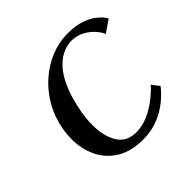

<svg xmlns="http://www.w3.org/2000/svg" viewBox="-168 -824 1002 1002"><g transform="rotate(-45 333.0 -323.5)"><path d="M605 -126 608 -122Q585 -91 547 -60Q509 -29 458.5 -8.5Q408 12 346 12Q259 12 200.5 -23.5Q142 -59 112.5 -119.5Q83 -180 83 -254Q83 -289 89 -323Q102 -397 137 -458.5Q172 -520 223 -565Q274 -610 334.5 -634.5Q395 -659 459 -659Q516 -659 555.5 -645.5Q595 -632 619 -613.5Q643 -595 654 -580Q665 -565 666 -563L597 -515Q594 -529 574.5 -553.5Q555 -578 521.5 -598Q488 -618 444 -618Q419 -618 387 -605.5Q355 -593 323 -561Q291 -529 264 -470Q237 -411 220 -318Q216 -295 214 -272Q212 -249 212 -228Q212 -147 244.5 -93.5Q277 -40 348 -40Q395 -40 440 -61Q485 -82 521 -111Q557 -140 576 -163Z"/></g></svg>

Font: Libertinus Serif SemiBold
Style: Italic
Weight: 600
Italic angle: -11.5°
Designer: Philipp H. Poll, Khaled Hosny
Foundry: Caleb Maclennan
Version: Version 7.051;RELEASE